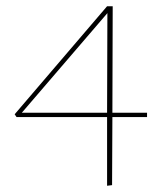

<svg xmlns="http://www.w3.org/2000/svg" viewBox="-20 -427 494 615"><path d="M451 -66V-52H340L339 166L323 168V-52H33L27 -61L323 -407H341L340 -66ZM50 -66H323L324 -385Z"/></svg>

Font: EauTestText Thin
Style: Italic
Weight: 250
Italic angle: -12°
Designer: Christian Thalmann (Catharsis Fonts)
Version: Version 0.001;PS 000.001;hotconv 1.0.88;makeotf.lib2.5.64775